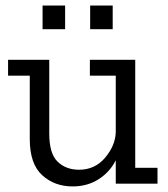

<svg xmlns="http://www.w3.org/2000/svg" viewBox="-20 -660 602 690"><path d="M133 -555V-640H214V-555ZM304 -555V-640H385V-555ZM546 0H396V-84Q375 -42 334.5 -16Q294 10 241 10Q176 10 131.5 -30.5Q87 -71 87 -160V-388H9V-445H157V-180Q157 -108 187 -79Q217 -50 264 -50Q321 -50 357.5 -93Q394 -136 396 -184V-388H303V-445H466V-57H546Z"/></svg>

Font: Zilla Slab
Style: Regular
Weight: 400
Designer: Typotheque.com
Foundry: Typotheque type foundry
Version: Version 1.1; 2017; ttfautohint (v1.6)